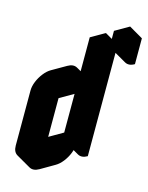

<svg xmlns="http://www.w3.org/2000/svg" viewBox="-140 -1011 887 1149"><g transform="rotate(15 303.0 -437.0)"><path d="M217 -500 303 -550Q338 -570 364 -555Q390 -540 390 -500V-750L476 -800V-110Q442 -90 416 -105Q390 -120 390 -160Q390 -134 378 -104Q366 -74 346 -48.5Q326 -23 303 -10L217 40Q182 60 156 45Q130 30 130 -10V-350Q130 -377 142 -406.5Q154 -436 174 -461.5Q194 -487 217 -500ZM217 -400V-60L390 -160V-500ZM606 -715Q572 -695 546 -710Q520 -725 520 -765V-825L606 -875ZM390 -160Q390 -120 416 -105L329 -155Q303 -170 303 -210ZM390 -750V-500L303 -550V-800ZM390 -500V-160L303 -210V-550ZM606 -875 520 -825 433 -875 520 -925ZM520 -825V-765Q520 -725 546 -710L459 -760Q433 -775 433 -815V-875ZM476 -800 390 -750 303 -800 390 -850ZM390 -160 217 -60 130 -110 303 -210ZM364 -555Q338 -570 303 -550L217 -500Q194 -487 174 -461.5Q154 -436 142 -406.5Q130 -377 130 -350V-10Q130 30 156 45L69 -5Q43 -20 43 -60V-400Q43 -427 55 -456.5Q67 -486 87 -511.5Q107 -537 130 -550L217 -600Q251 -620 277 -605Z"/></g></svg>

Font: Nabla
Style: Regular
Weight: 400
Designer: Arthur Reinders Folmer
Foundry: Typearture
Version: Version 1.002